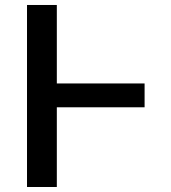

<svg xmlns="http://www.w3.org/2000/svg" viewBox="-20 -747 685 767"><path d="M557.6 -413.6V-318.4H207V0H87.9V-727.1H207V-413.6Z"/></svg>

Font: Karasuma Gothic
Style: Regular
Weight: 500
Designer: Rasmus Andersson / Ryoko Nishizuka
Foundry: Genbu
Version: Version 1.00